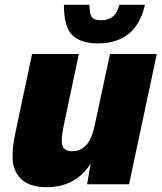

<svg xmlns="http://www.w3.org/2000/svg" viewBox="-20 -764 670 796"><path d="M173 12Q103 12 67.5 -22Q32 -56 32 -114Q32 -146 36.5 -173.5Q41 -201 47 -229L113 -540H307L246 -253Q243 -238 239.5 -218Q236 -198 236 -179Q236 -137 279 -137Q314 -137 337.5 -162.5Q361 -188 373 -246L436 -540H630L515 0H341L356 -86Q294 12 173 12ZM386 -584Q316 -584 280.5 -617.5Q245 -651 245 -744H351Q351 -705 361 -692.5Q371 -680 398 -680Q427 -680 446 -694Q465 -708 475 -744H581Q562 -662 512.5 -623Q463 -584 386 -584Z"/></svg>

Font: Geist Black
Style: Italic
Weight: 900
Italic angle: -12°
Designer: Basement.studio, Andrés Briganti, Mateo Zaragoza
Foundry: Basement.studio, Vercel, Andrés Briganti, Guido Ferreyra, Mateo Zaragoza
Version: Version 1.500; ttfautohint (v1.8.4.7-5d5b)